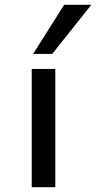

<svg xmlns="http://www.w3.org/2000/svg" viewBox="-20 -785 403 805"><path d="M113 0V-496H212V0ZM119 -559 249 -765H363L199 -559Z"/></svg>

Font: Nunito Sans 7pt Expanded
Style: Regular
Weight: 400
Width: 7
Designer: Vernon Adams
Foundry: Vernon Adams
Version: Version 3.101;gftools[0.9.27]